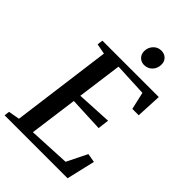

<svg xmlns="http://www.w3.org/2000/svg" viewBox="-281 -1062 1170 1170"><g transform="rotate(45 304.0 -477.0)"><path d="M-6.5 0 -2.5 -34 70 -47 155.5 -694 88.5 -706.5 93 -743H579L571 -578H516L490.5 -690.5L274.5 -700.5L235.5 -410.5L462.5 -422.5L453.5 -350L230 -360L188 -49L456.5 -62.5L521.5 -194L579 -184L536 0ZM377.5 -817.5Q360.5 -817.5 346.8 -825.5Q333 -833.5 325.2 -847.8Q317.5 -862 318 -879.5Q319 -911.5 339.8 -933Q360.5 -954.5 390 -954.5Q418 -954.5 434.8 -937.2Q451.5 -920 451 -895Q451 -862 430.2 -839.8Q409.5 -817.5 377.5 -817.5Z"/></g></svg>

Font: Merriweather 60pt Medium
Style: Italic
Weight: 500
Italic angle: -7.8°
Version: Version 2.101